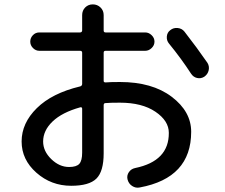

<svg xmlns="http://www.w3.org/2000/svg" viewBox="-20 -825 1040 889"><path d="M351.6 -328.1Q267.6 -304.7 223.6 -262.7Q179.7 -220.7 179.7 -169.9Q179.7 -125 217.3 -88.4Q254.9 -51.8 299.8 -51.8Q334 -51.8 347.2 -66.4Q360.4 -81.1 360.4 -118.2V-322.3Q359.4 -330.1 351.6 -328.1ZM309.6 35.2Q216.8 35.2 148.4 -25.4Q80.1 -85.9 80.1 -169.9Q80.1 -254.9 150.4 -324.2Q220.7 -393.6 350.6 -424.8Q359.4 -426.8 360.4 -435.5V-581.1Q360.4 -589.8 350.6 -589.8H162.1Q145.5 -589.8 132.8 -602.5Q120.1 -615.2 120.1 -632.3Q120.1 -649.4 132.3 -662.1Q144.5 -674.8 162.1 -674.8H350.6Q359.4 -674.8 360.4 -683.6V-754.9Q360.4 -776.4 374.5 -790.5Q388.7 -804.7 409.7 -804.7Q430.7 -804.7 445.3 -790.5Q460 -776.4 460 -754.9V-683.6Q460 -674.8 468.8 -674.8H652.3Q668.9 -674.8 682.1 -662.1Q695.3 -649.4 695.3 -632.3Q695.3 -615.2 682.1 -602.5Q668.9 -589.8 652.3 -589.8H468.8Q460 -589.8 460 -581.1V-450.2Q460 -443.4 468.8 -443.4Q490.2 -445.3 535.2 -445.3Q684.6 -445.3 774.9 -377Q865.2 -308.6 865.2 -214.8Q865.2 -1 627 43Q608.4 46.9 591.8 36.1Q575.2 25.4 570.3 4.9Q566.4 -12.7 576.7 -27.8Q586.9 -43 605.5 -46.9Q762.7 -79.1 761.7 -210Q761.7 -265.6 699.7 -307.6Q637.7 -349.6 535.2 -349.6Q490.2 -349.6 468.8 -347.7Q460 -347.7 460 -337.9V-115.2Q460 -31.2 426.3 2Q392.6 35.2 309.6 35.2ZM834 -678.7Q892.6 -603.5 940.4 -534.2Q950.2 -518.6 946.3 -500Q942.4 -481.4 925.8 -469.7Q910.2 -460 892.6 -463.9Q875 -467.8 864.3 -484.4Q819.3 -553.7 762.7 -623Q751 -636.7 752.4 -655.8Q753.9 -674.8 768.6 -685.5Q783.2 -697.3 802.7 -695.3Q822.3 -693.4 834 -678.7Z"/></svg>

Font: Rounded Mgen+ 1mn medium
Style: Regular
Weight: 500
Designer: [Source Han Sans]
Ryoko NISHIZUKA  (kana & ideographs); Paul D. Hunt (Latin, Greek & Cyrillic); Wenlong ZHANG  (bopomofo
Version: Version 1.059.20150602